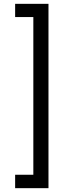

<svg xmlns="http://www.w3.org/2000/svg" viewBox="-20 -831 347 1002"><path d="M59 151V81H154V-742H59V-811H233V151Z"/></svg>

Font: Firefly Display
Style: Regular
Weight: 400
Designer: Colophon Foundry, Jonny Pinhorn
Foundry: Colophon Foundry
Version: Version 1.200; ttfautohint (v1.8.3)